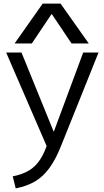

<svg xmlns="http://www.w3.org/2000/svg" viewBox="-20 -810 575 1060"><path d="M50.3 163.6Q104.3 152.9 140.8 130.8Q177.3 108.6 202.7 69.1Q228 29.6 247 -31.7L250.7 26.7L14 -520H98.7L275.7 -84.7H277.7L439.3 -520H524L315.7 -1Q287 70.7 252.7 117.7Q218.4 164.7 173.7 191.3Q129 218 66.7 230ZM60.6 -570 215.6 -790H314.4L470.1 -570H375L266.3 -731.9H264.3L155.7 -570Z"/></svg>

Font: M PLUS 2 Thin
Style: Regular
Weight: 100
Designer: Coji Morishita
Foundry: UNDERFOREST DESIGN
Version: Version 1.001